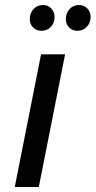

<svg xmlns="http://www.w3.org/2000/svg" viewBox="-20 -747 382 767"><path d="M144 -530H240L135 0H39ZM99 -670Q99 -695 114 -711Q129 -727 152 -727Q172 -727 185 -713Q198 -699 198 -679Q198 -655 183 -639.5Q168 -624 146 -624Q126 -624 112.5 -637Q99 -650 99 -670ZM243 -670Q243 -695 258 -711Q273 -727 296 -727Q315 -727 328.5 -713.5Q342 -700 342 -680Q342 -656 327 -640Q312 -624 289 -624Q269 -624 256 -637.5Q243 -651 243 -670Z"/></svg>

Font: Montserrat Alternates Medium
Style: Italic
Weight: 500
Italic angle: -11.3°
Designer: Julieta Ulanovsky
Foundry: Julieta Ulanovsky
Version: Version 7.200